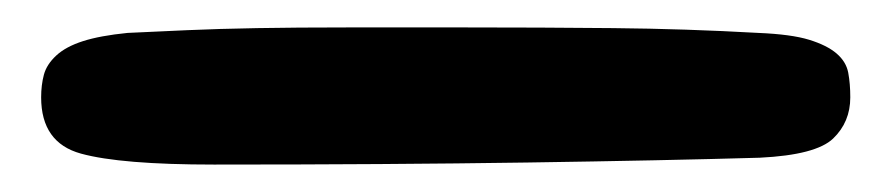

<svg xmlns="http://www.w3.org/2000/svg" viewBox="-20 -95 650 140"><path d="M534 20Q465 22 364.5 23.5Q264 25 136 25Q68 25 39 17Q10 9 10 -24Q10 -33 12 -40.5Q14 -48 21 -54.5Q28 -61 40.5 -65Q53 -69 73 -71Q94 -72 116.5 -73Q139 -74 167.5 -74.5Q196 -75 233 -75Q270 -75 320 -75Q374 -75 427 -74.5Q480 -74 533 -71Q557 -70 570 -66Q583 -62 590 -56Q597 -50 598.5 -42Q600 -34 600 -24Q600 -6 587.5 6Q575 18 534 20Z"/></svg>

Font: Sniglet
Style: Regular
Weight: 400
Designer: Haley Fiege
Foundry: Haley Fiege, Pablo Impallari, Brenda Gallo
Version: Version 2.000; ttfautohint (v0.95) -l 8 -r 50 -G 200 -x 14 -